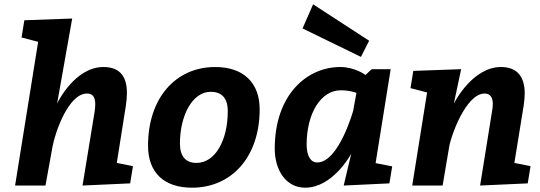

<svg xmlns="http://www.w3.org/2000/svg" viewBox="-20 -861 2507 891"><path d="M93 -767 80 -687 157 -667 50 0H191L224 -182C235 -242 296 -427 384 -427C413 -427 422 -406 422 -378C422 -367 421 -355 419 -342L363 0L584 -10L597 -90L522 -105L564 -370C567 -391 569 -411 569 -429C569 -502 540 -550 460 -550C329 -550 249 -390 245 -380L315 -775Z M871 10C1056 10 1185 -134 1185 -354C1185 -475 1112 -550 979 -550C794 -550 667 -405 667 -185C667 -60 741 10 871 10ZM1037 -345C1037 -210 979 -105 892 -105C842 -105 815 -135 815 -195C815 -322 871 -435 958 -435C1008 -435 1037 -407 1037 -345Z M1723 -104 1793 -540H1705L1676 -513C1676 -513 1628 -550 1559 -550C1404 -550 1255 -421 1255 -171C1255 -70 1308 10 1396 10C1522 10 1605 -138 1610 -148L1575 0L1787 -10L1800 -89ZM1619 -347C1619 -347 1552 -107 1452 -107C1422 -107 1403 -137 1403 -190C1403 -335 1469 -442 1561 -442C1605 -442 1634 -430 1634 -430ZM1655 -597 1693 -672 1433 -841 1384 -729Z M1898 -532 1885 -452 1962 -432 1893 0H2034L2063 -171C2069 -223 2141 -427 2229 -427C2257 -427 2267 -406 2267 -378C2267 -367 2265 -355 2263 -342L2208 0L2429 -10L2442 -90L2367 -105L2410 -370C2413 -390 2415 -410 2415 -428C2415 -500 2384 -550 2305 -550C2174 -550 2091 -390 2086 -380L2120 -540Z"/></svg>

Font: Bitter
Style: Bold Italic
Weight: 700
Designer: Sol Matas
Foundry: Sol Matas
Version: Version 1.002